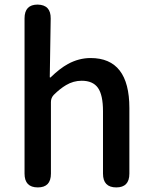

<svg xmlns="http://www.w3.org/2000/svg" viewBox="-20 -817 661 837"><path d="M145 0Q87 0 87 -60V-737Q87 -797 144 -797Q202 -796 201 -736L197 -482Q197 -477 201 -480Q240 -518 276 -538Q324 -564 375 -564Q544 -564 544 -346V-60Q544 0 487 0Q429 0 429 -60V-332Q429 -403 407 -434Q385 -465 336 -465Q300 -465 268 -446Q241 -430 214 -403Q202 -390 202 -372V-60Q202 0 145 0Z"/></svg>

Font: Resource Han Rounded TW Medium
Style: Regular
Weight: 500
Designer: Cyano Hao (round all glyphs); Ryoko NISHIZUKA 西塚涼子 (kana, bopomofo & ideographs); Paul D. Hunt (Latin, Greek & Cyrillic)
Foundry: Cyano Hao
Version: 0.990